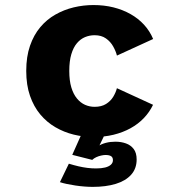

<svg xmlns="http://www.w3.org/2000/svg" viewBox="-20 -532 690 761"><path d="M350.4 11Q310.6 11 272.1 1.5Q233.5 -8 199.5 -27.8Q165.5 -47.5 139.6 -78.5Q113.7 -109.5 98.9 -152.2Q84 -195 84 -251Q84 -307.5 98.9 -350.5Q113.7 -393.5 139.6 -424.2Q165.5 -455 199.5 -474.2Q233.5 -493.5 272.1 -502.8Q310.6 -512 350.4 -512Q392.7 -512 429.6 -502.8Q466.6 -493.5 497.3 -476.2Q528 -458.9 550.9 -434Q573.7 -409.1 587 -377.4L443.5 -311.7Q439 -329.5 428.5 -348.1Q418.1 -366.8 400 -379.6Q381.9 -392.4 355.1 -392.4Q335.2 -392.4 317.2 -385Q299.1 -377.5 285 -360.9Q270.8 -344.3 262.7 -317.1Q254.6 -289.9 254.6 -251Q254.6 -212.6 262.7 -185.6Q270.8 -158.7 285 -141.6Q299.1 -124.5 317.2 -116.5Q335.2 -108.6 355.1 -108.6Q382 -108.6 400.1 -119.8Q418.1 -131 428.6 -148.1Q439 -165.3 443.4 -182.4L586.6 -116.6Q572.6 -87.4 550 -63.8Q527.4 -40.2 497 -23.5Q466.7 -6.9 429.9 2.1Q393.1 11 350.4 11ZM347.8 208.7Q332.1 208.7 314.2 207.3Q296.4 205.9 278.5 203.2Q260.6 200.6 244.9 197.2Q229.1 193.9 217.5 190L252.9 116.8Q273.1 122.9 290.9 127.1Q308.6 131.2 325.9 133.4Q343.1 135.6 360.9 135.6Q381.7 135.6 396.6 131.9Q411.4 128.2 419.5 120.8Q427.6 113.4 427.6 102.7Q427.6 91.7 420.2 87Q412.9 82.3 398 82.3Q390.9 82.3 381 84.5Q371.1 86.6 361.5 91Q352 95.4 345.5 101.7L266.4 81.7L302.9 0H395.7L358.8 76.3L352.6 64.7Q358.1 54.3 370.4 46.5Q382.6 38.6 399.9 34.1Q417.2 29.6 437.6 29.6Q460.1 29.6 479.1 36.4Q498.1 43.1 509.9 58.5Q521.6 73.9 521.6 100.1Q521.6 136.2 499.8 160.5Q477.9 184.9 438.8 196.8Q399.6 208.7 347.8 208.7Z"/></svg>

Font: Trispace Thin
Style: Regular
Weight: 100
Designer: Tyler Finck
Foundry: Etcetera Type Company
Version: Version 1.210